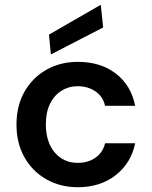

<svg xmlns="http://www.w3.org/2000/svg" viewBox="-20 -772 636 804"><path d="M306 12Q232 12 173.5 -21.5Q115 -55 82 -114Q49 -173 49 -250Q49 -328 82 -387Q115 -446 173.5 -479.5Q232 -513 306 -513Q401 -513 465 -464Q529 -415 546 -329H420Q411 -368 379.5 -389.5Q348 -411 305 -411Q268 -411 237.5 -392Q207 -373 189.5 -337.5Q172 -302 172 -251Q172 -213 182 -183Q192 -153 210.5 -132Q229 -111 253 -100.5Q277 -90 305 -90Q334 -90 357.5 -99.5Q381 -109 397.5 -127.5Q414 -146 420 -172H546Q529 -89 464.5 -38.5Q400 12 306 12ZM193 -544 185 -627 402 -752 412 -657Z"/></svg>

Font: DM Sans 17pt SemiBold
Style: Regular
Weight: 600
Version: Version 4.004;gftools[0.9.30]